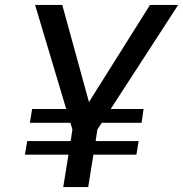

<svg xmlns="http://www.w3.org/2000/svg" viewBox="-20 -757 741 777"><path d="M428 -316H561L553 -260H392L374 -233L367 -186H541L532 -131H358L337 0H236L257 -131H81L90 -186H266L273 -233L265 -260H101L110 -316H248L122 -737H232L340 -344L587 -737H701Z"/></svg>

Font: Exo Medium
Style: Italic
Weight: 500
Italic angle: -9°
Designer: Natanael Gama
Foundry: Natanael Gama
Version: Version 1.500; ttfautohint (v1.6)